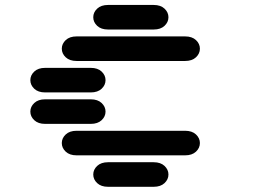

<svg xmlns="http://www.w3.org/2000/svg" viewBox="-20 -756 1040 763"><path d="M409.2 -13.7H590.8Q618.2 -13.7 633.8 -28.3Q649.4 -43 649.4 -62.5Q649.4 -82 633.8 -96.7Q618.2 -111.3 590.8 -111.3H409.2Q381.8 -111.3 366.2 -96.7Q350.6 -82 350.6 -62.5Q350.6 -43 366.2 -28.3Q381.8 -13.7 409.2 -13.7ZM284.2 -138.7H715.8Q743.2 -138.7 758.8 -153.3Q774.4 -168 774.4 -187.5Q774.4 -207 758.8 -221.7Q743.2 -236.3 715.8 -236.3H284.2Q256.8 -236.3 241.2 -221.7Q225.6 -207 225.6 -187.5Q225.6 -168 241.2 -153.3Q256.8 -138.7 284.2 -138.7ZM159.2 -263.7H340.8Q368.2 -263.7 383.8 -278.3Q399.4 -293 399.4 -312.5Q399.4 -332 383.8 -346.7Q368.2 -361.3 340.8 -361.3H159.2Q131.8 -361.3 116.2 -346.7Q100.6 -332 100.6 -312.5Q100.6 -293 116.2 -278.3Q131.8 -263.7 159.2 -263.7ZM159.2 -388.7H340.8Q368.2 -388.7 383.8 -403.3Q399.4 -418 399.4 -437.5Q399.4 -457 383.8 -471.7Q368.2 -486.3 340.8 -486.3H159.2Q131.8 -486.3 116.2 -471.7Q100.6 -457 100.6 -437.5Q100.6 -418 116.2 -403.3Q131.8 -388.7 159.2 -388.7ZM284.2 -513.7H715.8Q743.2 -513.7 758.8 -528.3Q774.4 -543 774.4 -562.5Q774.4 -582 758.8 -596.7Q743.2 -611.3 715.8 -611.3H284.2Q256.8 -611.3 241.2 -596.7Q225.6 -582 225.6 -562.5Q225.6 -543 241.2 -528.3Q256.8 -513.7 284.2 -513.7ZM409.2 -638.7H590.8Q618.2 -638.7 633.8 -653.3Q649.4 -668 649.4 -687.5Q649.4 -707 633.8 -721.7Q618.2 -736.3 590.8 -736.3H409.2Q381.8 -736.3 366.2 -721.7Q350.6 -707 350.6 -687.5Q350.6 -668 366.2 -653.3Q381.8 -638.7 409.2 -638.7Z"/></svg>

Font: Sixtyfour
Style: Regular
Weight: 400
Designer: Jens Kutilek
Foundry: Jens Kutilek
Version: Version 2.001